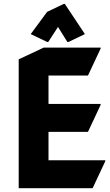

<svg xmlns="http://www.w3.org/2000/svg" viewBox="-20 -987 577 1007"><path d="M314.9 -966.8H319.8L425.3 -808.1L338.4 -766.6H333.5L284.2 -845.7L232.9 -766.6H228L141.1 -808.1L227.1 -924.8ZM78.1 0V-675.8L209 -737.3H507.8V-732.4L441.4 -590.8H234.4V-441.9H507.8V-437L441.4 -295.4H234.4V-146.5H532.2V-141.6L465.8 0Z"/></svg>

Font: Nova Round
Style: Bold
Weight: 700
Designer: Wojciech Kalinowski "wmk69" (wmk69@o2.pl)
Foundry: Wojciech Kalinowski "wmk69" (wmk69@o2.pl)
Version: Version 3.1.0; 2021-05-23